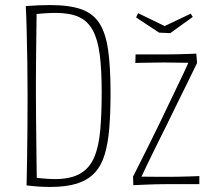

<svg xmlns="http://www.w3.org/2000/svg" viewBox="-20 -728 832 759"><path d="M179 11Q165 11 150 10.5Q135 10 119 8.5Q103 7 85 5L107 -28Q124 -25 139 -23.5Q154 -22 168.5 -21Q183 -20 196 -20Q260 -20 297.5 -42Q335 -64 353 -107.5Q371 -151 376.5 -215.5Q382 -280 382 -364Q382 -451 374.5 -510.5Q367 -570 347.5 -607Q328 -644 292.5 -660.5Q257 -677 200 -677Q179 -677 151 -675Q123 -673 96 -669L82 -704Q108 -706 132 -707Q156 -708 178 -708Q254 -708 301 -691.5Q348 -675 373 -636Q398 -597 407.5 -529.5Q417 -462 417 -361Q417 -282 412 -221Q407 -160 393.5 -116Q380 -72 353.5 -44Q327 -16 284.5 -2.5Q242 11 179 11ZM85 5Q86 -35 87 -95Q88 -155 88.5 -222.5Q89 -290 89 -352Q89 -415 88 -481.5Q87 -548 85.5 -606.5Q84 -665 82 -704L125 -702Q125 -687 124.5 -653.5Q124 -620 123.5 -577Q123 -534 122.5 -489.5Q122 -445 122 -407.5Q122 -370 122 -348Q122 -311 122.5 -265Q123 -219 123.5 -172Q124 -125 124.5 -85Q125 -45 125.5 -20.5Q126 4 126 4ZM530 -10 506 -30Q516 -50 532 -81.5Q548 -113 569 -155.5Q590 -198 614 -247Q640 -302 663.5 -350.5Q687 -399 705 -437Q723 -475 732 -498L759 -479Q741 -441 722 -403Q703 -365 683.5 -325Q664 -285 642 -240Q620 -196 601 -157.5Q582 -119 564.5 -83Q547 -47 530 -10ZM507 4 506 -30Q506 -30 521.5 -30Q537 -30 560 -29.5Q583 -29 608 -29Q633 -29 651 -29Q669 -29 689.5 -29.5Q710 -30 727.5 -30.5Q745 -31 756.5 -31.5Q768 -32 768 -32V0Q768 0 754.5 0Q741 0 720.5 0Q700 0 677.5 0Q655 0 636 0Q617 0 595 0.5Q573 1 553 2Q533 3 520 3.5Q507 4 507 4ZM515 -479 516 -513Q516 -513 528.5 -513Q541 -513 560.5 -513Q580 -513 602 -513Q624 -513 643 -513Q662 -513 681.5 -513.5Q701 -514 718 -514.5Q735 -515 745.5 -515.5Q756 -516 756 -516L759 -479Q759 -479 745.5 -479.5Q732 -480 711 -480Q690 -480 667.5 -480.5Q645 -481 627 -481Q609 -481 589 -480.5Q569 -480 552.5 -480Q536 -480 525.5 -479.5Q515 -479 515 -479ZM653 -597 609 -599 518 -659 526 -676 631 -625 734 -674 742 -661Z"/></svg>

Font: Truculenta Thin
Style: Regular
Weight: 250
Version: Version 1.002